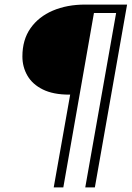

<svg xmlns="http://www.w3.org/2000/svg" viewBox="-20 -720 576 840"><path d="M215 100 287 -306H283Q213 -306 167.5 -328.5Q122 -351 100 -389Q78 -427 78 -473Q78 -546 113.5 -596.5Q149 -647 211 -673.5Q273 -700 353 -700H536L395 100H353L488 -663H391L257 100Z"/></svg>

Font: DM Sans 28pt ExtraLight
Style: Italic
Weight: 250
Italic angle: -10°
Version: Version 4.004;gftools[0.9.30]